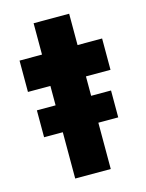

<svg xmlns="http://www.w3.org/2000/svg" viewBox="-104 -728 603 793"><g transform="rotate(-15 198.0 -332.0)"><path d="M118 0V-198H38V-313H118V-396H22V-530H118V-664H270V-530H375V-396H270V-313H355V-198H270V0Z"/></g></svg>

Font: Readex Pro bold
Style: Bold
Weight: 700
Designer: Bonnie Shaver-Troup, Thomas Jockin
Foundry: Lexend
Version: Version 1.200; ttfautohint (v1.8.3)